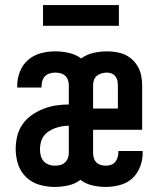

<svg xmlns="http://www.w3.org/2000/svg" viewBox="-20 -731 640 759"><path d="M196 8Q166 8 136 -0.5Q106 -9 83.5 -30.5Q61 -52 51.5 -81.5Q42 -111 42 -142Q42 -167 48 -192.5Q54 -218 69 -239.5Q84 -261 105.5 -276Q127 -291 151 -300.5Q175 -310 200.5 -314Q226 -318 252 -318V-394Q252 -405 248.5 -415Q245 -425 237 -432Q229 -439 218.5 -441.5Q208 -444 198 -444Q187 -444 176 -440.5Q165 -437 157.5 -429Q150 -421 147 -410Q144 -399 144 -388Q144 -387 144 -386.5Q144 -386 144 -385H48Q48 -387 48 -389Q48 -391 48 -393Q48 -421 59 -448.5Q70 -476 91.5 -494.5Q113 -513 141 -520.5Q169 -528 198 -528Q225 -528 252 -522Q279 -516 301 -500Q323 -516 349.5 -522Q376 -528 403 -528Q422 -528 440 -525Q458 -522 474.5 -514.5Q491 -507 504.5 -494Q518 -481 526.5 -465Q535 -449 538.5 -430.5Q542 -412 542 -394V-218H348V-126Q348 -116 351 -106Q354 -96 361 -89Q368 -82 378 -79Q388 -76 398 -76Q409 -76 419 -79.5Q429 -83 435.5 -91Q442 -99 445 -109.5Q448 -120 448 -131Q448 -131 448 -132Q448 -133 448 -134H544Q544 -132 544 -130Q544 -128 544 -126Q544 -98 533.5 -71Q523 -44 502.5 -25.5Q482 -7 454 0.5Q426 8 398 8Q372 8 345.5 2Q319 -4 298 -20Q277 -4 250 2Q223 8 196 8ZM446 -302V-394Q446 -403 444 -412.5Q442 -422 436 -429.5Q430 -437 421 -440.5Q412 -444 403 -444Q392 -444 381.5 -441Q371 -438 363 -431.5Q355 -425 351.5 -415Q348 -405 348 -394V-302ZM196 -76Q207 -76 217.5 -78.5Q228 -81 236 -88Q244 -95 248 -105Q252 -115 252 -126V-234Q238 -234 224.5 -231.5Q211 -229 198 -224.5Q185 -220 173 -212Q161 -204 153 -193Q145 -182 141.5 -168.5Q138 -155 138 -141Q138 -129 141 -116.5Q144 -104 152 -94.5Q160 -85 172 -80.5Q184 -76 196 -76ZM150 -629V-711H450V-629Z"/></svg>

Font: Zed Mono Medium Extended
Style: Regular
Weight: 500
Width: 7
Monospace: yes
Designer: Belleve Invis
Foundry: Belleve Invis
Version: Version 1.0.0; ttfautohint (v1.8.4)